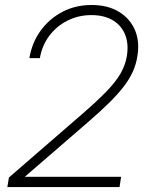

<svg xmlns="http://www.w3.org/2000/svg" viewBox="-20 -758 601 778"><path d="M9.8 0 16.1 -38.6 309.6 -293Q371.1 -346.2 409.4 -385.5Q447.8 -424.8 467.8 -459Q487.8 -493.2 494.1 -530.8Q502 -580.1 487.1 -617.4Q472.2 -654.8 437.3 -675.8Q402.3 -696.8 350.1 -696.8Q297.4 -696.8 253.2 -674.3Q209 -651.9 179.7 -612.8Q150.4 -573.7 141.6 -522.5H99.1Q109.4 -585 144.5 -633.5Q179.7 -682.1 232.9 -710Q286.1 -737.8 351.1 -737.8Q415.5 -737.8 460.7 -710.9Q505.9 -684.1 526.4 -637.2Q546.9 -590.3 536.6 -529.8Q531.7 -498 518.6 -468.5Q505.4 -439 482.2 -408.4Q459 -377.9 423.6 -342.8Q388.2 -307.6 337.9 -264.2L81.5 -42.5L81.1 -41.5H470.7L464.4 0Z"/></svg>

Font: Inter 28pt ExtraLight
Style: Italic
Weight: 250
Italic angle: -9.3988°
Designer: Rasmus Andersson
Foundry: rsms
Version: Version 4.001;git-66647c0bb